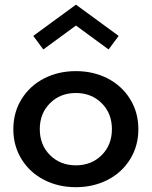

<svg xmlns="http://www.w3.org/2000/svg" viewBox="-20 -783 646 818"><path d="M438.4 -16.6Q377.7 14.5 303.2 14.5Q228.6 14.5 168 -16.6Q107.3 -47.7 72 -104.5Q36.8 -161.4 36.8 -232.7Q36.8 -304.1 72 -360.9Q107.3 -417.7 168 -448.9Q228.6 -480 303.2 -480Q377.7 -480 438.4 -448.9Q499.1 -417.7 534.3 -360.9Q569.5 -304.1 569.5 -232.7Q569.5 -161.4 534.3 -104.5Q499.1 -47.7 438.4 -16.6ZM413.2 -343.4Q369.5 -386.8 303.2 -386.8Q236.8 -386.8 193.2 -343.4Q149.5 -300 149.5 -232.7Q149.5 -165.5 193.2 -122Q236.8 -78.6 303.2 -78.6Q369.5 -78.6 413.2 -122Q456.8 -165.5 456.8 -232.7Q456.8 -300 413.2 -343.4ZM121.8 -630 303.6 -763.2 485.5 -630 442.7 -572.3 303.6 -674.1 164.5 -572.3Z"/></svg>

Font: Spartan MB SemBd
Style: Regular
Weight: 600
Designer: Matt Bailey, Mirko Velimirovic
Foundry: Matt Bailey
Version: Version 1.005